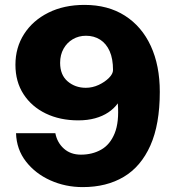

<svg xmlns="http://www.w3.org/2000/svg" viewBox="-20 -753 714 784"><path d="M318 11Q247 11 185.8 -16.5Q124.5 -44 86 -93.5Q47.5 -143 45.5 -209H206Q213.5 -170.5 241 -146Q268.5 -121.5 310.5 -121.5Q357 -121.5 393.2 -142Q429.5 -162.5 448.2 -208.5Q467 -254.5 461 -331Q445.5 -309.5 422.2 -294Q399 -278.5 368.2 -270Q337.5 -261.5 299.5 -261.5Q225 -261.5 167 -289.5Q109 -317.5 76 -368.5Q43 -419.5 43 -488.5Q43 -559 78.5 -614.2Q114 -669.5 177.5 -701.2Q241 -733 325 -733Q421 -733 490 -689Q559 -645 595.8 -565.2Q632.5 -485.5 632.5 -378Q632.5 -245 594 -158.8Q555.5 -72.5 485.2 -30.8Q415 11 318 11ZM330.5 -394.5Q357.5 -394.5 382.8 -406.2Q408 -418 424.8 -434.8Q441.5 -451.5 441.5 -467Q441.5 -513 427.8 -544Q414 -575 389 -591Q364 -607 331 -607Q301.5 -607 277.5 -593Q253.5 -579 239.5 -554Q225.5 -529 225.5 -496.5Q225.5 -447 256.2 -420.8Q287 -394.5 330.5 -394.5Z"/></svg>

Font: Public Sans Thin ExtraBold
Style: Regular
Weight: 800
Version: Version 1.007